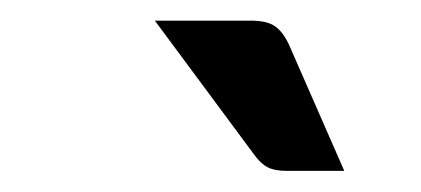

<svg xmlns="http://www.w3.org/2000/svg" viewBox="-20 -748 408 186"><path d="M223 -728Q239.5 -728 247.2 -722Q255 -716 260.5 -703.5L313.5 -582.5H257Q246 -582.5 239.2 -586Q232.5 -589.5 226 -598.5L130 -728Z"/></svg>

Font: Lato Semibold
Style: Italic
Weight: 600
Italic angle: -7°
Designer: Lukasz Dziedzic
Foundry: tyPoland Lukasz Dziedzic
Version: Version 2.006; 2014-01-15